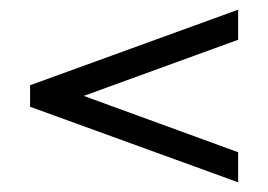

<svg xmlns="http://www.w3.org/2000/svg" viewBox="-20 -438 552 396"><path d="M152.8 -240.2 471.2 -124V-62L42 -217.8V-262.2L471.2 -418V-356Z"/></svg>

Font: Linux Libertine O
Style: Semibold
Weight: 700
Designer: Philipp H. Poll
Foundry: Philipp H. Poll
Version: Version 5.0.0